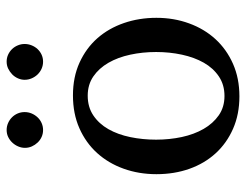

<svg xmlns="http://www.w3.org/2000/svg" viewBox="-102 -634 748 584"><g transform="rotate(-90 272.0 -342.0)"><path d="M405.8 -241.2Q405.8 -282.2 397.7 -319.8Q389.6 -357.4 373 -386.2Q356.4 -415 331.5 -432.1Q306.6 -449.2 272.9 -449.2Q238.3 -449.2 212.9 -432.1Q187.5 -415 171.1 -386.2Q154.8 -357.4 147 -319.8Q139.2 -282.2 139.2 -241.2Q139.2 -200.7 147.2 -163.1Q155.3 -125.5 171.9 -96.7Q188.5 -67.9 213.4 -50.5Q238.3 -33.2 272 -33.2Q306.2 -33.2 331.5 -50.3Q356.9 -67.4 373.3 -96.2Q389.6 -125 397.7 -162.6Q405.8 -200.2 405.8 -241.2ZM509.8 -240.2Q509.8 -187 492.9 -140.9Q476.1 -94.7 445.1 -60.8Q414.1 -26.9 369.9 -7.3Q325.7 12.2 271 12.2Q216.3 12.2 172.4 -7.1Q128.4 -26.4 97.7 -60.1Q66.9 -93.8 50.5 -139.9Q34.2 -186 34.2 -240.2Q34.2 -293.5 50.8 -339.8Q67.4 -386.2 98.6 -420.7Q129.9 -455.1 174.1 -474.6Q218.3 -494.1 273.9 -494.1Q329.6 -494.1 373.5 -474.1Q417.5 -454.1 447.8 -419.7Q478 -385.3 493.9 -339.1Q509.8 -293 509.8 -240.2ZM223.1 -641.1Q223.1 -629.9 218.8 -619.6Q214.4 -609.4 207 -601.6Q199.7 -593.8 189.7 -589.4Q179.7 -585 168.5 -585Q157.2 -585 147.5 -589.4Q137.7 -593.8 130.4 -601.6Q123 -609.4 118.7 -619.1Q114.3 -628.9 114.3 -640.1Q114.3 -650.9 118.7 -660.9Q123 -670.9 130.4 -678.7Q137.7 -686.5 147.5 -691.2Q157.2 -695.8 168.5 -695.8Q179.7 -695.8 189.7 -691.4Q199.7 -687 207 -679.7Q214.4 -672.4 218.8 -662.4Q223.1 -652.3 223.1 -641.1ZM430.2 -641.1Q430.2 -629.9 426 -619.6Q421.9 -609.4 414.6 -601.6Q407.2 -593.8 397.5 -589.4Q387.7 -585 376.5 -585Q365.2 -585 355.2 -589.4Q345.2 -593.8 337.6 -601.6Q330.1 -609.4 325.7 -619.6Q321.3 -629.9 321.3 -641.1Q321.3 -651.4 325.7 -661.4Q330.1 -671.4 337.9 -679Q345.7 -686.5 355.5 -691.2Q365.2 -695.8 376.5 -695.8Q387.7 -695.8 397.5 -691.4Q407.2 -687 414.6 -679.4Q421.9 -671.9 426 -661.9Q430.2 -651.9 430.2 -641.1Z"/></g></svg>

Font: BabelStone Ogham Pictish
Style: Italic
Weight: 400
Italic angle: -30°
Designer: Andrew West
Foundry: BabelStone
Version: Version 1.02 March 14, 2022